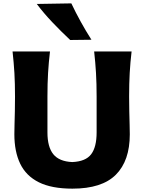

<svg xmlns="http://www.w3.org/2000/svg" viewBox="-20 -1107 857 1142"><path d="M410.6 15.1Q287.1 15.1 210.9 -22.9Q134.8 -61 100.1 -133.3Q65.4 -205.6 65.4 -308.6Q65.4 -330.1 66.4 -366.2Q67.4 -402.3 68.4 -445.8Q69.3 -489.3 69.3 -532.7Q69.3 -610.8 65.7 -672.6Q62 -734.4 54.7 -800.8H277.3Q269.5 -734.4 265.9 -672.6Q262.2 -610.8 262.2 -532.7V-319.3Q262.2 -232.9 297.1 -189.7Q332 -146.5 409.7 -143.1Q489.7 -146.5 522.2 -189.5Q554.7 -232.4 554.7 -319.3V-532.7Q554.7 -610.8 551 -672.6Q547.4 -734.4 540 -800.8H762.7Q754.9 -734.4 751.5 -672.6Q748 -610.8 748 -532.7Q748 -489.3 749 -445.1Q750 -400.9 751 -364.7Q752 -328.6 752 -308.1Q752 -150.9 669.2 -67.9Q586.4 15.1 410.6 15.1ZM397.5 -869.1Q342.3 -920.9 291.5 -974.4Q240.7 -1027.8 198.7 -1083.5L404.3 -1086.9Q430.2 -1032.2 460 -978.3Q489.7 -924.3 523.9 -870.6Z"/></svg>

Font: Pinar-DS1-FD Bold
Style: Regular
Weight: 700
Designer: Amin Abedi
Version: Version 2.000